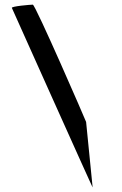

<svg xmlns="http://www.w3.org/2000/svg" viewBox="-20 -759 526 825"><path d="M31 -725C31 -725 380 54 378 46L350 -235C348 -242 132 -739 121 -739C110 -739 28 -732 31 -725Z"/></svg>

Font: Ampere
Style: SC
Weight: 400
Version: Version 1